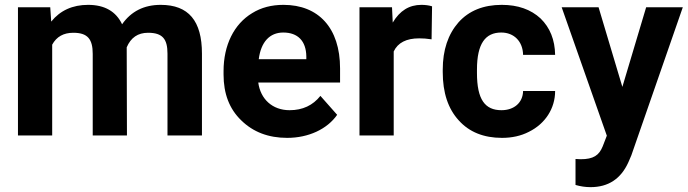

<svg xmlns="http://www.w3.org/2000/svg" viewBox="-20 -558 2835 791"><path d="M195 0V-374C213 -407 242 -423 282 -423C341 -423 362 -397 362 -336V0H503L502 -363C519 -403 548 -423 590 -423C650 -423 670 -397 670 -337V0H812V-337C812 -472 757 -538 642 -538C573 -538 520 -511 483 -458C458 -511 411 -538 343 -538C279 -538 228 -515 191 -469L187 -528H54V0Z M1163 10C1251 10 1328 -26 1369 -85L1300 -163C1269 -124 1227 -104 1173 -104C1102 -104 1053 -150 1044 -218H1381V-276C1381 -443 1292 -538 1148 -538C1099 -538 1056 -527 1019 -504C944 -459 901 -372 901 -265V-251C901 -172 925 -109 974 -62C1023 -14 1086 10 1163 10ZM1147 -424C1207 -424 1241 -389 1242 -326V-314H1046C1055 -385 1091 -424 1147 -424Z M1760 -532C1747 -536 1732 -538 1716 -538C1666 -538 1627 -514 1598 -465L1595 -528H1461V0H1602V-346C1619 -382 1654 -400 1707 -400C1722 -400 1739 -399 1758 -396Z M2046 -104C1978 -104 1945 -148 1945 -257V-271C1945 -379 1980 -424 2045 -424C2098 -424 2134 -387 2135 -332H2267C2266 -394 2246 -444 2207 -482C2167 -519 2114 -538 2047 -538C1972 -538 1912 -514 1869 -466C1826 -417 1804 -352 1804 -271V-261C1804 -176 1826 -110 1870 -62C1913 -14 1973 10 2048 10C2089 10 2126 2 2159 -15C2226 -48 2267 -111 2267 -183H2135C2134 -135 2098 -104 2046 -104Z M2480 1 2463 45C2448 82 2425 98 2372 98L2351 97V204C2372 210 2392 213 2413 213C2486 213 2538 179 2569 110L2581 82L2793 -528H2642L2544 -200L2446 -528H2294Z"/></svg>

Font: Noto Sans KR Bold
Style: Regular
Weight: 700
Designer: Ryoko NISHIZUKA  (kana & ideographs); Paul D. Hunt (Latin, Greek & Cyrillic); Wenlong ZHANG  (bopomofo); Sandoll Communi
Foundry: Adobe Systems Incorporated
Version: Version 1.004;PS 1.004;hotconv 1.0.82;makeotf.lib2.5.63406